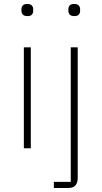

<svg xmlns="http://www.w3.org/2000/svg" viewBox="-20 -746 511 966"><path d="M118 -665Q102 -665 95 -672.5Q88 -680 88 -691V-700Q88 -711 94.5 -718.5Q101 -726 117 -726Q133 -726 140 -718.5Q147 -711 147 -700V-691Q147 -680 140.5 -672.5Q134 -665 118 -665ZM100 -508H135V0H100ZM336 -508H371V149Q371 200 323 200H251V169H336ZM354 -665Q338 -665 331 -672.5Q324 -680 324 -691V-700Q324 -711 330.5 -718.5Q337 -726 353 -726Q369 -726 376 -718.5Q383 -711 383 -700V-691Q383 -680 376.5 -672.5Q370 -665 354 -665Z"/></svg>

Font: IBM Plex Sans Hebrew ExtLt
Style: Regular
Weight: 200
Designer: Mike Abbink, Paul van der Laan, Pieter van Rosmalen, Yanek Iontef
Foundry: Bold Monday
Version: Version 1.3